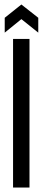

<svg xmlns="http://www.w3.org/2000/svg" viewBox="-20 -833 190 853"><path d="M38 0V-660H111V0ZM1 -688V-754L75 -813L150 -754V-688L75 -748Z"/></svg>

Font: Bricolage Grotesque 96pt Condensed Light
Style: Regular
Weight: 300
Width: 3
Designer: Mathieu Triay
Foundry: Atelier Triay
Version: Version 1.001; ttfautohint (v1.8.4.7-5d5b);gftools[0.9.33.de